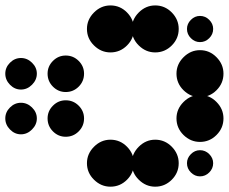

<svg xmlns="http://www.w3.org/2000/svg" viewBox="-93 -759 853 715"><g transform="rotate(-90 333.5 -401.5)"><path d="M583.3 -131.7Q602.5 -131.7 617.1 -117.1Q631.7 -102.5 631.7 -83.3Q631.7 -63.3 617.1 -48.8Q602.5 -34.2 583.3 -34.2Q563.3 -34.2 548.8 -48.8Q534.2 -63.3 534.2 -83.3Q534.2 -102.5 548.8 -117.1Q563.3 -131.7 583.3 -131.7ZM416.7 -170.8Q451.7 -170.8 477.9 -144.6Q504.2 -118.3 504.2 -83.3Q504.2 -47.5 477.9 -21.7Q451.7 4.2 416.7 4.2Q380.8 4.2 355 -21.7Q329.2 -47.5 329.2 -83.3Q329.2 -118.3 355 -144.6Q380.8 -170.8 416.7 -170.8ZM250 -170.8Q285 -170.8 311.2 -144.6Q337.5 -118.3 337.5 -83.3Q337.5 -47.5 311.2 -21.7Q285 4.2 250 4.2Q214.2 4.2 188.3 -21.7Q162.5 -47.5 162.5 -83.3Q162.5 -118.3 188.3 -144.6Q214.2 -170.8 250 -170.8ZM83.3 -131.7Q102.5 -131.7 117.1 -117.1Q131.7 -102.5 131.7 -83.3Q131.7 -63.3 117.1 -48.8Q102.5 -34.2 83.3 -34.2Q63.3 -34.2 48.8 -48.8Q34.2 -63.3 34.2 -83.3Q34.2 -102.5 48.8 -117.1Q63.3 -131.7 83.3 -131.7ZM583.3 -337.5Q618.3 -337.5 644.6 -311.2Q670.8 -285 670.8 -250Q670.8 -214.2 644.6 -188.3Q618.3 -162.5 583.3 -162.5Q547.5 -162.5 521.7 -188.3Q495.8 -214.2 495.8 -250Q495.8 -285 521.7 -311.2Q547.5 -337.5 583.3 -337.5ZM83.3 -337.5Q118.3 -337.5 144.6 -311.2Q170.8 -285 170.8 -250Q170.8 -214.2 144.6 -188.3Q118.3 -162.5 83.3 -162.5Q47.5 -162.5 21.7 -188.3Q-4.2 -214.2 -4.2 -250Q-4.2 -285 21.7 -311.2Q47.5 -337.5 83.3 -337.5ZM583.3 -504.2Q618.3 -504.2 644.6 -477.9Q670.8 -451.7 670.8 -416.7Q670.8 -380.8 644.6 -355Q618.3 -329.2 583.3 -329.2Q547.5 -329.2 521.7 -355Q495.8 -380.8 495.8 -416.7Q495.8 -451.7 521.7 -477.9Q547.5 -504.2 583.3 -504.2ZM83.3 -504.2Q118.3 -504.2 144.6 -477.9Q170.8 -451.7 170.8 -416.7Q170.8 -380.8 144.6 -355Q118.3 -329.2 83.3 -329.2Q47.5 -329.2 21.7 -355Q-4.2 -380.8 -4.2 -416.7Q-4.2 -451.7 21.7 -477.9Q47.5 -504.2 83.3 -504.2ZM416.7 -650.8Q444.2 -650.8 464.2 -630.8Q484.2 -610.8 484.2 -583.3Q484.2 -555 464.2 -535Q444.2 -515 416.7 -515Q388.3 -515 368.3 -535Q348.3 -555 348.3 -583.3Q348.3 -610.8 368.3 -630.8Q388.3 -650.8 416.7 -650.8ZM250 -650.8Q277.5 -650.8 297.5 -630.8Q317.5 -610.8 317.5 -583.3Q317.5 -555 297.5 -535Q277.5 -515 250 -515Q221.7 -515 201.7 -535Q181.7 -555 181.7 -583.3Q181.7 -610.8 201.7 -630.8Q221.7 -650.8 250 -650.8ZM375.4 -790.8Q393.3 -808.3 416.7 -808.3Q440 -808.3 457.5 -790.8Q475 -773.3 475 -750Q475 -726.7 457.5 -708.8Q440 -690.8 416.7 -690.8Q393.3 -690.8 375.4 -708.8Q357.5 -726.7 357.5 -750Q357.5 -773.3 375.4 -790.8ZM208.8 -790.8Q226.7 -808.3 250 -808.3Q273.3 -808.3 290.8 -790.8Q308.3 -773.3 308.3 -750Q308.3 -726.7 290.8 -708.8Q273.3 -690.8 250 -690.8Q226.7 -690.8 208.8 -708.8Q190.8 -726.7 190.8 -750Q190.8 -773.3 208.8 -790.8Z"/></g></svg>

Font: 0xA000-Dots-Mono
Style: Dots-Mono
Weight: 400
Version: Version 0.1